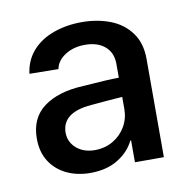

<svg xmlns="http://www.w3.org/2000/svg" viewBox="-52 -762 458 466"><g transform="rotate(-10 177.0 -529.0)"><path d="M166 -508.8Q128.9 -505.9 110.8 -491.7Q92.8 -477.5 92.8 -453.1Q92.8 -437.5 101.1 -425.3Q109.4 -413.1 123.5 -406.2Q137.7 -399.4 155.3 -399.4Q180.7 -399.4 200.7 -411.1Q220.7 -422.9 231.9 -442.4Q243.2 -461.9 243.2 -485.4V-596.7Q243.2 -624 225.1 -639.6Q207 -655.3 175.8 -655.3Q147.5 -655.3 127 -642.1Q106.4 -628.9 102.5 -608.4L31.2 -609.4Q35.2 -641.6 55.2 -664.6Q75.2 -687.5 107.4 -699.2Q139.6 -710.9 177.7 -710.9Q215.8 -710.9 247.6 -698.7Q279.3 -686.5 298.3 -660.6Q317.4 -634.8 317.4 -595.7V-353.5H246.1V-407.2H244.1Q231.4 -380.9 203.6 -363.8Q175.8 -346.7 135.7 -346.7Q103.5 -346.7 77.6 -358.9Q51.8 -371.1 36.6 -394.5Q21.5 -418 21.5 -451.2Q21.5 -502 57.1 -528.3Q92.8 -554.7 154.3 -557.6Q217.8 -562.5 246.1 -562.5L249 -515.6Q208 -512.7 166 -508.8Z"/></g></svg>

Font: Pretendard Std Variable
Style: Regular
Weight: 400
Designer: Base glyphs from Inter by Rasmus Andersson; Hangeul glyphs from Noto Sans CJK(Source Han Sans) by Jang Soo-young and Kan
Foundry: Kil Hyung-jin
Version: Version 1.309;Glyphs 3.2 (3225)